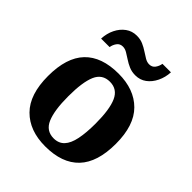

<svg xmlns="http://www.w3.org/2000/svg" viewBox="-212 -896 1038 1038"><g transform="rotate(45 307.0 -377.0)"><path d="M305 10Q185 10 116 -59.5Q47 -129 47 -270Q47 -411 113 -480Q179 -549 308 -549Q428 -549 497 -480Q566 -411 566 -270Q566 -129 500 -59.5Q434 10 305 10ZM307 -53Q345 -53 368 -77.5Q391 -102 401 -151Q411 -200 411 -270Q411 -378 387 -431.5Q363 -485 306 -485Q248 -485 225 -431.5Q202 -378 202 -270Q202 -163 225.5 -108Q249 -53 307 -53ZM378 -606Q351 -606 329 -615.5Q307 -625 288.5 -637.5Q270 -650 253.5 -659.5Q237 -669 221 -669Q199 -669 187 -652.5Q175 -636 172 -616H107Q109 -657 125.5 -690.5Q142 -724 169.5 -744Q197 -764 233 -764Q260 -764 281.5 -754.5Q303 -745 321.5 -732.5Q340 -720 356.5 -710.5Q373 -701 389 -701Q411 -701 423 -717.5Q435 -734 438 -754H503Q501 -714 484.5 -680Q468 -646 441 -626Q414 -606 378 -606Z"/></g></svg>

Font: Noto Serif Myanmar
Style: Regular
Weight: 400
Designer: Ben Mitchell and the Monotype Design Team
Foundry: Monotype Imaging Inc.
Version: Version 2.106